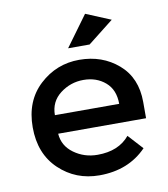

<svg xmlns="http://www.w3.org/2000/svg" viewBox="-84 -818 786 897"><g transform="rotate(-10 309.0 -369.5)"><path d="M576 -217H159Q163 -159 212 -123.5Q261 -88 324 -88Q424 -88 476 -151L540 -81Q454 8 316 8Q204 8 125.5 -66.5Q47 -141 47 -266.5Q47 -392 127 -466Q207 -540 315.5 -540Q424 -540 500 -474.5Q576 -409 576 -294ZM159 -305H464Q464 -372 422 -408Q380 -444 318.5 -444Q257 -444 208 -406.5Q159 -369 159 -305ZM376 -602H274L380 -747L498 -698Z"/></g></svg>

Font: Montreal
Style: Regular
Weight: 400
Designer: Julieta Ulanovsky, usr_local_share
Foundry: Julieta Ulanovsky, usr_local_share
Version: Version 2.001